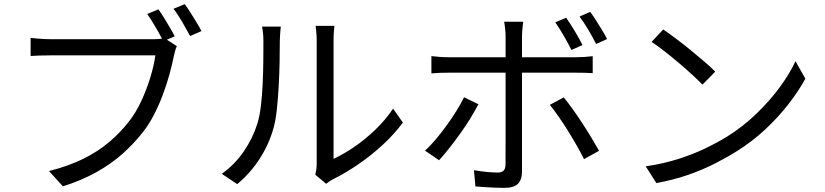

<svg xmlns="http://www.w3.org/2000/svg" viewBox="-20 -877 4040 940"><path d="M755.5 -831.3Q767.7 -814.4 782.6 -790.4Q797.5 -766.4 811.5 -742.4Q825.6 -718.5 835.4 -699.3L779.7 -674.8Q769.7 -695.2 756.2 -719.2Q742.6 -743.2 728.1 -766.8Q713.6 -790.4 700.8 -808.4ZM884.4 -856.7Q896.8 -840.1 911.8 -816.6Q926.8 -793 941.5 -768.7Q956.3 -744.4 966.5 -724.9L910.8 -700.6Q894.2 -731.6 872 -769.9Q849.7 -808.2 829.3 -833.8ZM845.8 -651.1Q840.8 -640.6 837.4 -628.4Q833.9 -616.2 830.8 -601Q823 -561.7 809.9 -513.9Q796.8 -466 778.1 -415.7Q759.5 -365.4 735.3 -318.1Q711.1 -270.8 681.6 -232.3Q636 -174.1 579.7 -124Q523.3 -73.8 451.5 -33.8Q379.7 6.3 288 35.3L220 -39.6Q317.4 -64.4 388.9 -100Q460.3 -135.6 514.3 -181.3Q568.2 -227.1 610 -280.3Q645.7 -325.8 672.2 -383.4Q698.8 -441 716.5 -499.6Q734.1 -558.1 740.7 -606Q726.3 -606 687.4 -606Q648.5 -606 595.7 -606Q542.8 -606 485 -606Q427.2 -606 374.4 -606Q321.5 -606 282.6 -606Q243.7 -606 229.4 -606Q199.7 -606 174.5 -605.1Q149.3 -604.3 129.9 -602.9V-691.5Q144 -690.1 160.7 -688.4Q177.4 -686.7 195.7 -685.9Q214 -685 230 -685Q241.9 -685 272.6 -685Q303.3 -685 345.9 -685Q388.5 -685 436.9 -685Q485.2 -685 533.1 -685Q580.9 -685 622.4 -685Q663.9 -685 693 -685Q722 -685 731.4 -685Q742.9 -685 757 -685.9Q771.1 -686.7 784.9 -690.3Z M1523.9 -21.2Q1526.7 -32.9 1528.6 -47.6Q1530.5 -62.3 1530.5 -77.3Q1530.5 -86.9 1530.5 -120.9Q1530.5 -154.9 1530.5 -204.7Q1530.5 -254.5 1530.5 -312.4Q1530.5 -370.2 1530.5 -428.8Q1530.5 -487.4 1530.5 -538.3Q1530.5 -589.3 1530.5 -626Q1530.5 -662.8 1530.5 -676.3Q1530.5 -704.8 1528.1 -724.6Q1525.8 -744.3 1525.2 -750.4H1617.3Q1616.7 -744.3 1614.8 -724.4Q1613 -704.4 1613 -676Q1613 -662.4 1613 -626.5Q1613 -590.5 1613 -540.1Q1613 -489.8 1613 -432.4Q1613 -374.9 1613 -319.1Q1613 -263.3 1613 -215.8Q1613 -168.2 1613 -137Q1613 -105.8 1613 -99.2Q1659.5 -120.7 1712.6 -156.6Q1765.6 -192.5 1816.2 -240.7Q1866.8 -288.9 1904.5 -345.1L1952.4 -276.9Q1909.3 -218.6 1851.7 -166Q1794.2 -113.4 1732 -71.1Q1669.8 -28.8 1611.3 0.2Q1598.8 6.5 1590.6 12.6Q1582.3 18.6 1576.8 22.8ZM1065.9 -25.9Q1129 -71.1 1173.1 -135.2Q1217.3 -199.3 1240 -271.7Q1251 -306.3 1257.1 -357.3Q1263.2 -408.3 1265.9 -465.5Q1268.6 -522.8 1269.1 -577.5Q1269.6 -632.1 1269.6 -674.3Q1269.6 -696.5 1267.8 -713.8Q1266 -731 1262.8 -746.8H1354.8Q1354.2 -741.3 1353.1 -729.7Q1352.1 -718.2 1351 -704.1Q1349.9 -689.9 1349.9 -675Q1349.9 -633.3 1348.9 -576.5Q1347.9 -519.6 1344.6 -458.3Q1341.3 -397 1335.5 -342.2Q1329.7 -287.4 1319.1 -250Q1296.7 -169.7 1250.6 -98.7Q1204.5 -27.8 1141.3 24.5Z M2751.7 -790.3Q2770.7 -763.6 2793.8 -725.1Q2816.9 -686.7 2831.8 -656.5L2777.6 -632.3Q2762.8 -662.7 2740.7 -700.9Q2718.5 -739.2 2698.5 -767.6ZM2869.7 -818.7Q2883.4 -800.3 2898.6 -776.2Q2913.8 -752.1 2928.3 -728.4Q2942.8 -704.7 2952.1 -685.8L2898.3 -661.7Q2882.1 -694.5 2860.3 -731.3Q2838.4 -768 2817.2 -796ZM2541.7 -770.7Q2540.7 -763.7 2539.2 -750.9Q2537.8 -738.1 2536.7 -724.2Q2535.6 -710.3 2535.6 -699.3Q2535.6 -673.2 2535.6 -639Q2535.6 -604.7 2535.6 -571.7Q2535.6 -538.6 2535.6 -514Q2535.6 -494 2535.6 -455.9Q2535.6 -417.9 2535.6 -370.1Q2535.6 -322.3 2535.6 -271.7Q2535.6 -221 2535.6 -174.1Q2535.6 -127.1 2535.6 -90.9Q2535.6 -54.7 2535.6 -36.6Q2535.6 2.7 2515.6 22.8Q2495.7 42.8 2449.9 42.8Q2429 42.8 2403.5 41.8Q2378 40.8 2353.1 39.1Q2328.3 37.4 2307.6 35.7L2300.5 -43.8Q2333.7 -37.8 2365.1 -35Q2396.4 -32.2 2416.2 -32.2Q2436.4 -32.2 2445.5 -41.5Q2454.5 -50.9 2454.9 -70.5Q2454.9 -84.2 2455.1 -118.5Q2455.3 -152.8 2455.3 -198.6Q2455.3 -244.5 2455.3 -294.7Q2455.3 -344.9 2455.3 -390.4Q2455.3 -435.9 2455.3 -468.9Q2455.3 -502 2455.3 -514Q2455.3 -531.3 2455.3 -565.4Q2455.3 -599.4 2455.3 -636.6Q2455.3 -673.8 2455.3 -699.7Q2455.3 -716.5 2452.9 -738.1Q2450.5 -759.8 2448.1 -770.7ZM2092.1 -602.3Q2113.3 -599.9 2133.3 -598.3Q2153.2 -596.7 2176.9 -596.7Q2189.2 -596.7 2226.2 -596.7Q2263.1 -596.7 2315.5 -596.7Q2368 -596.7 2428.1 -596.7Q2488.2 -596.7 2548.5 -596.7Q2608.9 -596.7 2661.3 -596.7Q2713.7 -596.7 2750.5 -596.7Q2787.3 -596.7 2800 -596.7Q2817.5 -596.7 2840.4 -598.1Q2863.2 -599.5 2881.8 -601.9V-518.9Q2862.3 -520.3 2840.8 -520.7Q2819.3 -521.1 2801 -521.1Q2788.3 -521.1 2751.7 -521.1Q2715.1 -521.1 2662.7 -521.1Q2610.3 -521.1 2550.1 -521.1Q2490 -521.1 2429.9 -521.1Q2369.7 -521.1 2317.1 -521.1Q2264.5 -521.1 2227.5 -521.1Q2190.6 -521.1 2177.5 -521.1Q2154.9 -521.1 2133.6 -520.4Q2112.3 -519.7 2092.1 -517.7ZM2322.1 -366.8Q2305.9 -334.6 2282.4 -296.7Q2258.8 -258.7 2231.3 -220.4Q2203.8 -182.1 2177.4 -148.9Q2150.9 -115.7 2129.7 -92.5L2060.9 -139.4Q2085.9 -162.2 2113.2 -194.4Q2140.4 -226.7 2166.6 -262.8Q2192.8 -298.9 2214.9 -334.5Q2237 -370.1 2251.8 -400.7ZM2739.8 -400.2Q2760 -376.2 2783.6 -343Q2807.3 -309.8 2831.6 -272.6Q2855.9 -235.4 2876.9 -200.5Q2897.9 -165.7 2912.9 -138.7L2839.2 -97.9Q2824.6 -127.6 2804.1 -163.6Q2783.6 -199.5 2760.6 -236.5Q2737.6 -273.5 2714.4 -306.8Q2691.3 -340 2671.9 -363.6Z M3227 -732.7Q3253.7 -714.7 3288.7 -688.5Q3323.7 -662.3 3360.2 -632.4Q3396.8 -602.5 3429.1 -574.9Q3461.4 -547.2 3481.6 -526.2L3419.2 -462.7Q3400.4 -482.2 3370 -510.2Q3339.6 -538.2 3303.9 -568.5Q3268.2 -598.7 3233.2 -626.1Q3198.2 -653.5 3170 -671.9ZM3141.3 -62.6Q3228.7 -75.6 3301.3 -98.8Q3373.9 -122 3433.8 -150.9Q3493.7 -179.8 3540.9 -209Q3618.1 -257.3 3682.9 -319.9Q3747.8 -382.4 3796.9 -449.1Q3846 -515.8 3874.7 -577.3L3922.9 -491.7Q3889 -429.8 3839.2 -365.9Q3789.3 -302 3726.2 -243.1Q3663.1 -184.2 3587 -136.5Q3537.2 -105.2 3477.6 -75.1Q3418 -44.9 3347.7 -20.5Q3277.4 3.8 3193.6 19.3Z"/></svg>

Font: Noto Sans JP
Style: Regular
Weight: 100
Designer: Ryoko NISHIZUKA 西塚涼子 (kana, bopomofo & ideographs); Paul D. Hunt (Latin, Greek & Cyrillic); Sandoll Communications 산돌커뮤니
Foundry: Adobe
Version: Version 2.004;hotconv 1.0.118;makeotfexe 2.5.65603